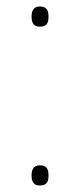

<svg xmlns="http://www.w3.org/2000/svg" viewBox="-20 -628 246 590"><path d="M102 -546C126 -546 129 -560 129 -577C129 -593 126 -608 102 -608C82 -608 77 -593 77 -577C77 -560 82 -546 102 -546ZM102 -58C126 -58 129 -72 129 -89C129 -105 126 -120 102 -120C82 -120 77 -105 77 -89C77 -72 82 -58 102 -58Z"/></svg>

Font: Noto Sans Malayalam UI Thin
Style: Regular
Weight: 100
Designer: Jelle Bosma - Monotype Design Team
Foundry: Monotype Imaging Inc.
Version: Version 2.104